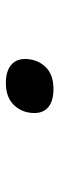

<svg xmlns="http://www.w3.org/2000/svg" viewBox="206 -661 202 654"><g transform="rotate(-90 307.0 -334.0)"><path d="M331.1 -252.9Q291 -252.9 270 -269.8Q249 -286.6 249 -317.9Q249 -358.4 275.4 -386.7Q301.8 -415 351.1 -415Q390.6 -415 411.9 -397.7Q433.1 -380.4 433.1 -350.1Q433.1 -309.1 407 -281Q380.9 -252.9 331.1 -252.9Z"/></g></svg>

Font: IntelOne Mono
Style: Italic
Weight: 400
Italic angle: -16°
Designer: Fred Shallcrass
Foundry: Frere-Jones Type LLC
Version: Version 1.200;hotconv 1.1.0;makeotfexe 2.6.0;FJTRelease1.2